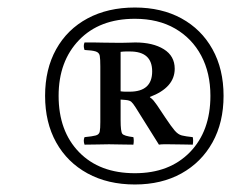

<svg xmlns="http://www.w3.org/2000/svg" viewBox="-20 -785 615 511"><path d="M339 -294Q267 -294 213 -323.5Q159 -353 129.5 -406Q100 -459 100 -530Q100 -601 129.5 -654Q159 -707 213 -736Q267 -765 339 -765Q410 -765 463 -736Q516 -707 545.5 -654Q575 -601 575 -530Q575 -459 545.5 -406Q516 -353 463 -323.5Q410 -294 339 -294ZM339 -324Q431 -324 485.5 -380Q540 -436 540 -530Q540 -591 515.5 -637Q491 -683 446 -709Q401 -735 339 -735Q245 -735 190.5 -678.5Q136 -622 136 -530Q136 -436 190.5 -380Q245 -324 339 -324ZM314 -519 301 -520V-465Q301 -435 305.5 -429Q310 -423 335 -420Q337 -411 335 -400Q319 -400 300 -400.5Q281 -401 270 -401Q261 -401 241 -400.5Q221 -400 205 -400Q201 -411 205 -420Q226 -422 235 -424.5Q244 -427 245.5 -435Q247 -443 247 -460V-608Q247 -628 245.5 -636.5Q244 -645 235 -648Q226 -651 205 -652Q201 -663 205 -672Q218 -672 229 -672Q240 -672 256.5 -671.5Q273 -671 301 -671Q314 -671 323.5 -671.5Q333 -672 340 -672Q387 -672 416 -654Q445 -636 445 -602Q445 -552 379 -527V-526Q385 -522 389 -517Q393 -512 398 -505L420 -472Q436 -448 445 -437.5Q454 -427 464 -424.5Q474 -422 493 -420Q495 -411 493 -400Q487 -400 466.5 -400.5Q446 -401 429 -401Q422 -401 415.5 -401Q409 -401 403 -400L341 -499Q334 -510 329.5 -514Q325 -518 314 -519ZM301 -542Q308 -541 313.5 -541Q319 -541 325 -541Q385 -541 385 -595Q385 -648 326 -648Q321 -648 315 -648Q309 -648 301 -647Z"/></svg>

Font: Tiro Devanagari Sanskrit
Style: Italic
Weight: 400
Italic angle: -11°
Designer: Devanagari: John Hudson & Fiona Ross, assisted by Paul Hanslow. Latin: John Hudson with Paul Hanslow, assisted by Kaja S
Foundry: Tiro Typeworks Ltd.
Version: Version 1.52